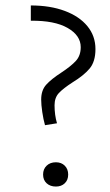

<svg xmlns="http://www.w3.org/2000/svg" viewBox="-20 -680 405 704"><path d="M131 -315Q131 -349 149.5 -369.5Q168 -390 205 -414Q240 -437 258 -456.5Q276 -476 276 -507Q276 -550 228 -577.5Q180 -605 93 -604V-660Q164 -660 217.5 -640Q271 -620 300.5 -584Q330 -548 330 -500Q330 -454 308.5 -428.5Q287 -403 246 -378Q212 -356 196 -339Q180 -322 180 -294Q180 -258 189 -228L145 -221Q139 -242 135 -269Q131 -296 131 -315ZM138 -40Q138 -60 151 -72.5Q164 -85 185 -85Q205 -85 217.5 -72.5Q230 -60 230 -40Q230 -20 217.5 -8Q205 4 185 4Q164 4 151 -8Q138 -20 138 -40Z"/></svg>

Font: Isabella Sans
Style: Regular
Weight: 400
Designer: Original fonts by Christian Thalmann (Catharsis Fonts), Modifications by Cristiano Sobral
Version: Version 0.002;July 12, 2020;FontCreator 13.0.0.2655 64-bit; 